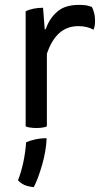

<svg xmlns="http://www.w3.org/2000/svg" viewBox="-20 -522 425 786"><path d="M167 -402.3Q166 -402.3 163.1 -402.3Q161.1 -423.8 156.2 -490.2Q134.8 -490.2 116.2 -486.3Q97.7 -482.4 85 -475.6Q85 -453.1 85 -407.2Q85 -306.6 85 -4.9Q91.8 -1 102.5 0Q113.3 2 128.9 2Q144.5 2 155.3 0Q165 -1 171.9 -4.9Q171.9 -103.5 171.9 -301.8Q190.4 -357.4 222.7 -386.7Q254.9 -415 300.8 -415Q319.3 -415 335 -411.1Q350.6 -407.2 363.3 -400.4Q365.2 -405.3 367.2 -414.1Q369.1 -423.8 369.1 -436.5Q369.1 -456.1 365.2 -468.8Q362.3 -482.4 356.4 -493.2Q347.7 -497.1 334 -500Q320.3 -502 303.7 -502Q246.1 -502 214.8 -474.6Q182.6 -447.3 167 -402.3ZM86.9 60.5Q84 102.5 75.2 143.6Q66.4 183.6 53.7 215.8Q63.5 227.5 80.1 235.4Q97.7 242.2 118.2 244.1Q135.7 210.9 152.3 153.3Q168.9 95.7 170.9 43.9Q144.5 43.9 124 48.8Q104.5 52.7 86.9 60.5Z"/></svg>

Font: cl
Style: Regular
Weight: 400
Designer: Mitja Miklavcic
Version: Version 1.0